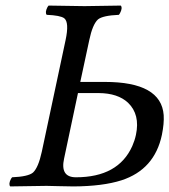

<svg xmlns="http://www.w3.org/2000/svg" viewBox="-20 -667 608 689"><path d="M252.4 -30.8Q404.3 -30.8 454.6 -142.6Q463.4 -162.6 467.8 -183.1Q483.4 -255.9 439.5 -298.3Q402.8 -332.5 335 -333H259.8L210 -98.1Q195.3 -30.8 252.4 -30.8ZM129.9 -122.1 215.3 -522.9Q229 -586.9 210.4 -601.6Q196.3 -611.8 147.5 -613.8Q140.6 -622.6 150.4 -641.6Q152.8 -645.5 154.3 -647Q254.4 -645 283.2 -645Q316.9 -645 413.6 -647Q420.4 -638.2 410.6 -619.6Q408.2 -615.7 406.7 -613.8Q348.6 -611.3 331.5 -597.2Q312 -579.1 300.3 -522.9L268.1 -373H356.4Q558.6 -373 567.4 -253.9Q569.3 -224.1 561 -183.1Q534.7 -58.6 416 -20Q348.6 1.5 243.7 2Q224.6 2 189.9 1Q160.2 0 147 0Q113.3 0 16.6 2Q9.8 -6.8 19.5 -25.4Q22 -29.3 23.4 -30.8Q81.5 -33.2 98.6 -47.9Q117.7 -65.9 129.9 -122.1Z"/></svg>

Font: Linux Libertine Display Slanted O
Style: Slanted
Weight: 400
Designer: Philipp H. Poll
Foundry: Philipp H. Poll
Version: Version 5.0.9